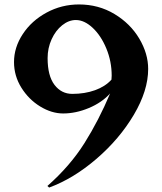

<svg xmlns="http://www.w3.org/2000/svg" viewBox="-20 -821 730 863"><path d="M475 -401Q438 -360 379.5 -335.5Q321 -311 264 -311Q212 -311 160.5 -342.5Q109 -374 76 -427Q43 -480 43 -542Q43 -608 82.5 -668Q122 -728 189.5 -764.5Q257 -801 335 -801Q423 -801 494.5 -758Q566 -715 606 -647.5Q646 -580 646 -511Q646 -414 581.5 -305Q517 -196 413.5 -107Q310 -18 201 22L193 15Q295 -75 359.5 -177.5Q424 -280 475 -401ZM305 -399Q361 -399 407 -415.5Q453 -432 481 -463L482 -481Q482 -545 458 -603Q434 -661 396.5 -696Q359 -731 321 -731Q289 -731 259.5 -707.5Q230 -684 212 -644.5Q194 -605 194 -560Q194 -480 225 -439.5Q256 -399 305 -399Z"/></svg>

Font: Tiejili SC
Style: Regular
Weight: 400
Designer: Buernia
Foundry: Ershou Xiaoxi Press
Version: Version 1.100